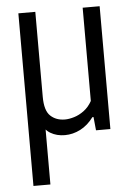

<svg xmlns="http://www.w3.org/2000/svg" viewBox="-54 -584 590 845"><g transform="rotate(-5 241.0 -161.5)"><path d="M217 9.3Q180.9 9.3 153.7 -6.8Q126.5 -22.8 111.4 -60.6Q96.3 -98.5 96.3 -164V-260.9H134.2V-167.2Q134.2 -106.1 159.3 -82.7Q184.3 -59.3 223.2 -59.3Q241.5 -59.3 263.9 -66.1Q286.3 -72.8 307.5 -88.5Q328.7 -104.1 343.4 -130.5V-542.6H418.4V0H354.9L349.1 -59H344Q318.5 -24.5 285.5 -7.6Q252.4 9.3 217 9.3ZM59.3 220V-542.6H134.2V220Z"/></g></svg>

Font: Encode Sans SC Condensed Thin
Style: Regular
Weight: 100
Width: 3
Designer: Multiple Designers
Foundry: Impallari Type
Version: Version 3.002